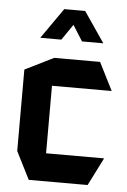

<svg xmlns="http://www.w3.org/2000/svg" viewBox="-52 -757 528 796"><g transform="rotate(5 212.0 -359.0)"><path d="M98 0 40 -115V-116H401V-115L343 0ZM40 -116V-454L159 -513H160V-116ZM160 -397V-513H350L408 -398V-397ZM268 -591 196 -705 270 -718 356 -592V-591ZM95 -591V-592L183 -718H269L182 -591Z"/></g></svg>

Font: Foldit Medium
Style: Regular
Weight: 500
Version: Version 1.003